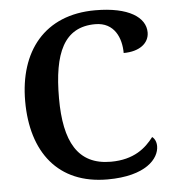

<svg xmlns="http://www.w3.org/2000/svg" viewBox="-52 -773 753 831"><g transform="rotate(-5 324.0 -357.0)"><path d="M382 10C549 10 608 -61 608 -115C608 -133 601 -148 590 -156C556 -111 504 -65 403 -65C259 -65 203 -170 203 -358C203 -554 251 -664 387 -664C471 -664 499 -593 499 -529C568 -529 610 -562 610 -609C610 -674 538 -724 392 -724C171 -724 56 -574 56 -358C56 -137 167 10 382 10Z"/></g></svg>

Font: Noto Serif Gurmukhi SemiBold
Style: Regular
Weight: 600
Designer: Vaibhav Singh and the Monotype Design Team
Foundry: Monotype Imaging Inc.
Version: Version 2.004